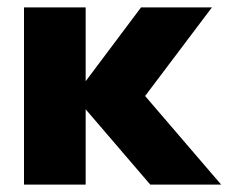

<svg xmlns="http://www.w3.org/2000/svg" viewBox="-20 -500 644 520"><path d="M45 -480H212V-280L362 -480H554L373 -240L579 0H387L212 -204V0H45Z"/></svg>

Font: Readiness
Style: Bold
Weight: 700
Designer: Katatrad Team
Foundry: CadsonDemak
Version: Version 1.00;January 16, 2020;FontCreator 12.0.0.2550 64-bit